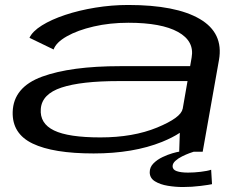

<svg xmlns="http://www.w3.org/2000/svg" viewBox="-20 -610 996 772"><path d="M700.5 0 703 -76Q674.5 -57 631.5 -39.5Q516 7 356.5 7Q194 7 111.2 -32.8Q28.5 -72.5 31 -160Q34 -259.5 149.2 -301.8Q264.5 -344 464 -344H744.5L750.5 -378.5Q762.5 -444.5 695.8 -481.5Q629 -518.5 496.5 -518.5Q421.5 -518.5 356.8 -503.5Q292 -488.5 248.8 -464Q205.5 -439.5 195.5 -411L98.5 -458Q110.5 -484 148.5 -507.8Q186.5 -531.5 242 -550Q297.5 -568.5 363 -579.2Q428.5 -590 495.5 -590Q687 -590 783.2 -533.8Q879.5 -477.5 860.5 -369L795 0ZM714.5 -172 734 -284H457Q306.5 -284 227.5 -258Q148.5 -232 144 -172Q139.5 -113.5 197.2 -85.5Q255 -57.5 383.5 -57.5Q515.5 -57.5 611.8 -97.2Q708 -137 714 -172ZM715 142Q685.5 142 654.8 137Q624 132 603 119Q582 106 582 82.5Q582 62 597.2 46.8Q612.5 31.5 633.8 21.5Q655 11.5 673.5 6.2Q692 1 699 0H759Q755 1 741.5 6Q728 11 712.2 18.8Q696.5 26.5 685.2 36.8Q674 47 674 58.5Q674 72.5 690.8 78.2Q707.5 84 736 84Q760 84 787.2 80.8Q814.5 77.5 829 72.5L832.5 130.5Q822 133 786.8 137.5Q751.5 142 715 142Z"/></svg>

Font: Anybody UltraExpanded Regular
Style: Italic
Weight: 400
Width: 9
Italic angle: -10°
Designer: Tyler Finck
Foundry: Etcetera Type Company
Version: Version 1.010; ttfautohint (v1.8.3) -l 8 -r 50 -G 200 -x 14 